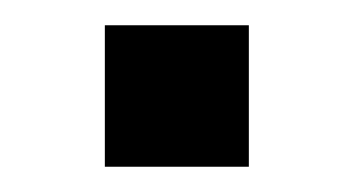

<svg xmlns="http://www.w3.org/2000/svg" viewBox="-20 -344 280 152"><path d="M63 -212V-324H177V-212Z"/></svg>

Font: Nunito Sans 12pt ExtraLight 11pt Medium
Style: Regular
Weight: 500
Version: Version 3.101;gftools[0.9.27]